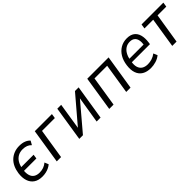

<svg xmlns="http://www.w3.org/2000/svg" viewBox="234 -1521 2551 2551"><g transform="rotate(-45 1510.0 -245.0)"><path d="M251 9Q178 9 131 -23Q84 -55 65 -113Q46 -171 56 -248Q64 -306 85.5 -352.5Q107 -399 141.5 -431.5Q176 -464 221 -481.5Q266 -499 320 -499Q374 -499 413.5 -483.5Q453 -468 477 -441L446 -386Q423 -411 391.5 -423Q360 -435 318 -435Q268 -435 230.5 -413.5Q193 -392 169.5 -353.5Q146 -315 136 -261L131 -280H372L363 -219H122L132 -236Q125 -178 137 -137.5Q149 -97 180.5 -76Q212 -55 262 -55Q302 -55 336 -67Q370 -79 401 -105L424 -49Q403 -31 376 -18Q349 -5 317.5 2Q286 9 251 9Z M527 0 604 -490H926L916 -425H675L608 0Z M950 0 1027 -490H1100L1036 -84H1013L1359 -490H1428L1350 0H1276L1342 -407H1364L1019 0Z M1513 0 1590 -490H1991L1913 0H1832L1899 -425H1661L1594 0Z M2291 9Q2216 9 2167 -20.5Q2118 -50 2097.5 -107Q2077 -164 2088 -245Q2098 -323 2132 -379.5Q2166 -436 2219.5 -467.5Q2273 -499 2341 -499Q2407 -499 2447.5 -469.5Q2488 -440 2503 -385Q2518 -330 2508 -255L2504 -226H2147L2156 -282H2458L2439 -265Q2448 -323 2439.5 -361Q2431 -399 2405.5 -419Q2380 -439 2337 -439Q2293 -439 2258.5 -417.5Q2224 -396 2201.5 -356.5Q2179 -317 2169 -264L2166 -241Q2155 -180 2167.5 -139Q2180 -98 2213 -77Q2246 -56 2297 -56Q2335 -56 2374 -68Q2413 -80 2448 -107L2472 -51Q2435 -20 2386 -5.5Q2337 9 2291 9Z M2697 0 2764 -425H2600L2610 -490H3020L3010 -425H2846L2778 0Z"/></g></svg>

Font: Nunito Sans 10pt SemiCondensed
Style: Italic
Weight: 400
Width: 4
Italic angle: -9°
Designer: Vernon Adams
Foundry: Vernon Adams
Version: Version 3.101;gftools[0.9.27]